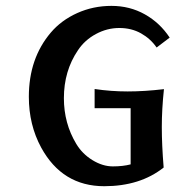

<svg xmlns="http://www.w3.org/2000/svg" viewBox="-20 -623 597 653"><path d="M557.1 -495.1 512.7 -461.4Q492.2 -491.2 459.7 -509.5Q427.2 -527.8 385.7 -527.8Q344.2 -527.8 306.2 -507.3Q268.1 -486.8 245.1 -452.1Q197.3 -381.8 197.3 -289.1Q197.3 -203.6 239.3 -133.8Q259.8 -99.6 294.4 -78.4Q329.1 -57.1 363.8 -57.1Q398.4 -57.1 424.3 -64V-254.9H301.8V-320.3Q357.4 -312 414.3 -312Q471.2 -312 537.6 -319.8Q530.3 -251.5 530.3 -190.9Q530.3 -130.4 536.6 -53.2Q456.5 10.3 334.5 10.3Q191.9 10.3 120.1 -121.1Q78.1 -198.2 78.1 -293.9Q78.1 -424.3 152.8 -512.2Q188.5 -554.2 242.7 -578.6Q296.9 -603 359.1 -603Q421.4 -603 472.7 -574.2Q523.9 -545.4 557.1 -495.1Z"/></svg>

Font: Rachana
Style: Bold
Weight: 700
Designer: Hussain KH
Foundry: Hussain KH, Rajeesh K Nambiar, Santhosh Thottingal, Swathanthra Malayalam Computing (http://smc.org.in)
Version: Version 7.0.0+20221109